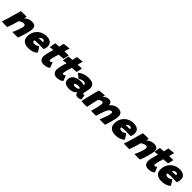

<svg xmlns="http://www.w3.org/2000/svg" viewBox="564 -2747 4804 4804"><g transform="rotate(45 2966.0 -345.0)"><path d="M175 7Q156 7 128.2 6.8Q100.5 6.5 72 6Q50 5 20.5 3.8Q-9 2.5 -19 1.5Q12 -82 51.2 -217.8Q90.5 -353.5 134 -515.5Q158.5 -518.5 191.5 -520.2Q224.5 -522 256.5 -522Q280 -522 301.2 -520.8Q322.5 -519.5 338 -517Q336.5 -510.5 329.5 -486Q322.5 -461.5 317 -442.5Q331 -460.5 363 -481Q395 -501.5 436 -515.8Q477 -530 517.5 -530Q593.5 -530 626.2 -499Q659 -468 659 -405Q659 -369.5 648.8 -319Q638.5 -268.5 622.2 -211.5Q606 -154.5 587 -99Q568 -43.5 550 1.5Q537 2.5 510.5 3.2Q484 4 454.5 4Q422.5 4 394 3.2Q365.5 2.5 353.5 1.5Q366 -22.5 383.5 -63Q401 -103.5 418 -149.2Q435 -195 446.2 -236Q457.5 -277 457.5 -302Q457.5 -326.5 445.2 -340.2Q433 -354 402.5 -354Q373.5 -354 338.2 -338.5Q303 -323 275.5 -302.5Q245 -189.5 218.5 -112.5Q192 -35.5 175 7Z M1167 -76Q1124.5 -38 1063.2 -15Q1002 8 911.5 8Q813.5 8 753.2 -40.5Q693 -89 693 -181.5Q693 -289 739.5 -367.5Q786 -446 865 -488.8Q944 -531.5 1041.5 -531.5Q1134 -531.5 1185.5 -489Q1237 -446.5 1237 -368Q1237 -337.5 1229 -305Q1221 -272.5 1206 -247.5Q1198 -248 1171 -248.5Q1144 -249 1110.8 -249.5Q1077.5 -250 1050.2 -250.5Q1023 -251 1014.5 -251Q976 -251 942.8 -247.8Q909.5 -244.5 890.5 -241Q886.5 -233 886.5 -220Q886.5 -195.5 907.8 -185Q929 -174.5 958 -174.5Q986 -174.5 1012.8 -184Q1039.5 -193.5 1076.5 -221Q1079 -218.5 1091.2 -203Q1103.5 -187.5 1119 -165Q1134.5 -142.5 1148.2 -118.8Q1162 -95 1167 -76ZM927.5 -352Q942 -354.5 965.2 -356.5Q988.5 -358.5 1019 -358.5Q1036.5 -358.5 1051.8 -358Q1067 -357.5 1073.5 -357Q1074.5 -361 1074.8 -364.8Q1075 -368.5 1075 -372Q1074.5 -390.5 1059.2 -403Q1044 -415.5 1018 -415.5Q993.5 -415.5 974.5 -404.2Q955.5 -393 943.8 -378Q932 -363 927.5 -352Z M1656 -32Q1633.5 -10 1590.2 8.2Q1547 26.5 1475.5 26.5Q1400.5 26.5 1366.8 -16.2Q1333 -59 1333 -118.5Q1333 -139 1338.8 -173Q1344.5 -207 1354 -247.8Q1363.5 -288.5 1375.5 -329.5Q1387.5 -370.5 1400 -404.5Q1366.5 -401 1333 -396.8Q1299.5 -392.5 1284.5 -389.5Q1287.5 -425.5 1294 -462Q1300.5 -498.5 1306.2 -524.8Q1312 -551 1313.5 -556.5Q1344.5 -560 1375.2 -562.2Q1406 -564.5 1442.5 -566Q1446.5 -583.5 1450.8 -601.5Q1455 -619.5 1458.5 -636.5Q1462.5 -653.5 1466.2 -671.2Q1470 -689 1472 -698.5L1657.5 -717Q1656 -712 1651 -694Q1646 -676 1639 -651Q1635 -635.5 1630.2 -616Q1625.5 -596.5 1620.5 -574.5Q1638 -575.5 1660.5 -576.8Q1683 -578 1696 -578.5Q1725.5 -580.5 1742.2 -580.8Q1759 -581 1764.5 -581Q1760.5 -550.5 1750.2 -506.8Q1740 -463 1730 -427.5Q1725 -427.5 1697.8 -426Q1670.5 -424.5 1645.5 -422Q1629 -420.5 1609.5 -418.8Q1590 -417 1574.5 -416Q1559.5 -374 1545.2 -326.8Q1531 -279.5 1521.8 -239.5Q1512.5 -199.5 1512.5 -179Q1512.5 -162.5 1517.2 -153.5Q1522 -144.5 1539.5 -144.5Q1557.5 -144.5 1573 -155Q1588.5 -165.5 1600.5 -176.5Q1603.5 -171 1611.8 -150.2Q1620 -129.5 1629.5 -104Q1639 -78.5 1646.5 -58Q1654 -37.5 1656 -32Z M2123 -32Q2100.5 -10 2057.2 8.2Q2014 26.5 1942.5 26.5Q1867.5 26.5 1833.8 -16.2Q1800 -59 1800 -118.5Q1800 -139 1805.8 -173Q1811.5 -207 1821 -247.8Q1830.5 -288.5 1842.5 -329.5Q1854.5 -370.5 1867 -404.5Q1833.5 -401 1800 -396.8Q1766.5 -392.5 1751.5 -389.5Q1754.5 -425.5 1761 -462Q1767.5 -498.5 1773.2 -524.8Q1779 -551 1780.5 -556.5Q1811.5 -560 1842.2 -562.2Q1873 -564.5 1909.5 -566Q1913.5 -583.5 1917.8 -601.5Q1922 -619.5 1925.5 -636.5Q1929.5 -653.5 1933.2 -671.2Q1937 -689 1939 -698.5L2124.5 -717Q2123 -712 2118 -694Q2113 -676 2106 -651Q2102 -635.5 2097.2 -616Q2092.5 -596.5 2087.5 -574.5Q2105 -575.5 2127.5 -576.8Q2150 -578 2163 -578.5Q2192.5 -580.5 2209.2 -580.8Q2226 -581 2231.5 -581Q2227.5 -550.5 2217.2 -506.8Q2207 -463 2197 -427.5Q2192 -427.5 2164.8 -426Q2137.5 -424.5 2112.5 -422Q2096 -420.5 2076.5 -418.8Q2057 -417 2041.5 -416Q2026.5 -374 2012.2 -326.8Q1998 -279.5 1988.8 -239.5Q1979.5 -199.5 1979.5 -179Q1979.5 -162.5 1984.2 -153.5Q1989 -144.5 2006.5 -144.5Q2024.5 -144.5 2040 -155Q2055.5 -165.5 2067.5 -176.5Q2070.5 -171 2078.8 -150.2Q2087 -129.5 2096.5 -104Q2106 -78.5 2113.5 -58Q2121 -37.5 2123 -32Z M2359 7.5Q2274 7.5 2221.5 -25.2Q2169 -58 2169 -137.5Q2169 -194 2193.8 -232.5Q2218.5 -271 2260.2 -294Q2302 -317 2353.8 -327.2Q2405.5 -337.5 2460 -337.5Q2491 -337.5 2521.2 -330.2Q2551.5 -323 2561 -314.5Q2561 -320 2559.8 -335.5Q2558.5 -351 2553 -359Q2543.5 -372.5 2527.2 -380Q2511 -387.5 2480.5 -387.5Q2459 -387.5 2434.2 -380.2Q2409.5 -373 2389 -361.8Q2368.5 -350.5 2358 -338.5L2234.5 -434.5Q2281.5 -480.5 2357 -509.2Q2432.5 -538 2512.5 -538Q2615 -538 2672 -502.8Q2729 -467.5 2729 -377Q2729 -349 2723.2 -317.2Q2717.5 -285.5 2709.5 -255.5Q2703.5 -232.5 2699.5 -211Q2695.5 -189.5 2695.5 -171Q2695.5 -157.5 2700 -153Q2704.5 -148.5 2713 -148.5Q2724.5 -148.5 2732.8 -151.2Q2741 -154 2748 -159L2770.5 -27.5Q2760 -17 2732.5 -5.8Q2705 5.5 2663.5 5.5Q2571.5 5.5 2571.5 -89.5Q2560.5 -65 2531 -42.8Q2501.5 -20.5 2457.8 -6.5Q2414 7.5 2359 7.5ZM2431 -136Q2449 -136 2470.8 -140.8Q2492.5 -145.5 2511 -152.8Q2529.5 -160 2537.5 -167.5Q2537.5 -173 2539.2 -184.2Q2541 -195.5 2542.5 -201Q2534.5 -205 2511.5 -208.2Q2488.5 -211.5 2466.5 -211.5Q2446 -211.5 2423.2 -207.2Q2400.5 -203 2384.8 -194Q2369 -185 2369 -170Q2369 -153 2382.5 -144.5Q2396 -136 2431 -136Z M2798 3.5Q2804 -26 2815.8 -77.2Q2827.5 -128.5 2842.2 -189.2Q2857 -250 2871.8 -309.8Q2886.5 -369.5 2899 -418Q2911.5 -466.5 2918 -491.5Q2934 -495.5 2960.2 -499.2Q2986.5 -503 3016.2 -506.2Q3046 -509.5 3072.2 -511.5Q3098.5 -513.5 3114 -513.5Q3109.5 -496.5 3104 -474.8Q3098.5 -453 3096 -442.5Q3102.5 -454 3123.8 -472.2Q3145 -490.5 3178.2 -505Q3211.5 -519.5 3254 -519.5Q3301.5 -519.5 3325 -496Q3348.5 -472.5 3355 -441.5Q3357 -433 3357.2 -423.8Q3357.5 -414.5 3357.5 -406Q3378 -434.5 3410.8 -461Q3443.5 -487.5 3484.2 -504.8Q3525 -522 3568.5 -522Q3651 -522 3689 -486.8Q3727 -451.5 3727 -380Q3727 -333.5 3714.2 -272.5Q3701.5 -211.5 3680.8 -141.2Q3660 -71 3636.5 4Q3613.5 5 3589.2 5.8Q3565 6.5 3541.5 6.5Q3516.5 6.5 3491.8 5.5Q3467 4.5 3443 2.5Q3465.5 -51 3489 -111Q3512.5 -171 3528.2 -224.2Q3544 -277.5 3544 -310.5Q3544 -353 3511 -353Q3476 -353 3449 -323.8Q3422 -294.5 3399.5 -242.5Q3377 -190.5 3355 -122Q3345.5 -93 3336.2 -61.2Q3327 -29.5 3317 4.5Q3305 5 3282.8 5.8Q3260.5 6.5 3235.5 6.5Q3206 6.5 3179.2 5.8Q3152.5 5 3142 3.5Q3158.5 -57 3174.2 -118Q3190 -179 3200.2 -229Q3210.5 -279 3210.5 -306Q3210.5 -358.5 3171.5 -358.5Q3143 -358.5 3113 -341.5Q3083 -324.5 3065 -296.5Q3047 -217 3032.2 -150Q3017.5 -83 3008.5 -41Q2999.5 1 2998.5 7Q2992 7.5 2970.8 8Q2949.5 8.5 2933.5 8.5Q2893.5 8.5 2854.2 7Q2815 5.5 2798 3.5Z M4247 -76Q4204.5 -38 4143.2 -15Q4082 8 3991.5 8Q3893.5 8 3833.2 -40.5Q3773 -89 3773 -181.5Q3773 -289 3819.5 -367.5Q3866 -446 3945 -488.8Q4024 -531.5 4121.5 -531.5Q4214 -531.5 4265.5 -489Q4317 -446.5 4317 -368Q4317 -337.5 4309 -305Q4301 -272.5 4286 -247.5Q4278 -248 4251 -248.5Q4224 -249 4190.8 -249.5Q4157.5 -250 4130.2 -250.5Q4103 -251 4094.5 -251Q4056 -251 4022.8 -247.8Q3989.5 -244.5 3970.5 -241Q3966.5 -233 3966.5 -220Q3966.5 -195.5 3987.8 -185Q4009 -174.5 4038 -174.5Q4066 -174.5 4092.8 -184Q4119.5 -193.5 4156.5 -221Q4159 -218.5 4171.2 -203Q4183.5 -187.5 4199 -165Q4214.5 -142.5 4228.2 -118.8Q4242 -95 4247 -76ZM4007.5 -352Q4022 -354.5 4045.2 -356.5Q4068.5 -358.5 4099 -358.5Q4116.5 -358.5 4131.8 -358Q4147 -357.5 4153.5 -357Q4154.5 -361 4154.8 -364.8Q4155 -368.5 4155 -372Q4154.5 -390.5 4139.2 -403Q4124 -415.5 4098 -415.5Q4073.5 -415.5 4054.5 -404.2Q4035.5 -393 4023.8 -378Q4012 -363 4007.5 -352Z M4494.5 7Q4475.5 7 4447.8 6.8Q4420 6.5 4391.5 6Q4369.5 5 4340 3.8Q4310.5 2.5 4300.5 1.5Q4331.5 -82 4370.8 -217.8Q4410 -353.5 4453.5 -515.5Q4478 -518.5 4511 -520.2Q4544 -522 4576 -522Q4599.5 -522 4620.8 -520.8Q4642 -519.5 4657.5 -517Q4656 -510.5 4649 -486Q4642 -461.5 4636.5 -442.5Q4650.5 -460.5 4682.5 -481Q4714.5 -501.5 4755.5 -515.8Q4796.5 -530 4837 -530Q4913 -530 4945.8 -499Q4978.5 -468 4978.5 -405Q4978.5 -369.5 4968.2 -319Q4958 -268.5 4941.8 -211.5Q4925.5 -154.5 4906.5 -99Q4887.5 -43.5 4869.5 1.5Q4856.5 2.5 4830 3.2Q4803.5 4 4774 4Q4742 4 4713.5 3.2Q4685 2.5 4673 1.5Q4685.5 -22.5 4703 -63Q4720.5 -103.5 4737.5 -149.2Q4754.5 -195 4765.8 -236Q4777 -277 4777 -302Q4777 -326.5 4764.8 -340.2Q4752.5 -354 4722 -354Q4693 -354 4657.8 -338.5Q4622.5 -323 4595 -302.5Q4564.5 -189.5 4538 -112.5Q4511.5 -35.5 4494.5 7Z M5358.5 -32Q5336 -10 5292.8 8.2Q5249.5 26.5 5178 26.5Q5103 26.5 5069.2 -16.2Q5035.5 -59 5035.5 -118.5Q5035.5 -139 5041.2 -173Q5047 -207 5056.5 -247.8Q5066 -288.5 5078 -329.5Q5090 -370.5 5102.5 -404.5Q5069 -401 5035.5 -396.8Q5002 -392.5 4987 -389.5Q4990 -425.5 4996.5 -462Q5003 -498.5 5008.8 -524.8Q5014.5 -551 5016 -556.5Q5047 -560 5077.8 -562.2Q5108.5 -564.5 5145 -566Q5149 -583.5 5153.2 -601.5Q5157.5 -619.5 5161 -636.5Q5165 -653.5 5168.8 -671.2Q5172.5 -689 5174.5 -698.5L5360 -717Q5358.5 -712 5353.5 -694Q5348.5 -676 5341.5 -651Q5337.5 -635.5 5332.8 -616Q5328 -596.5 5323 -574.5Q5340.5 -575.5 5363 -576.8Q5385.5 -578 5398.5 -578.5Q5428 -580.5 5444.8 -580.8Q5461.5 -581 5467 -581Q5463 -550.5 5452.8 -506.8Q5442.5 -463 5432.5 -427.5Q5427.5 -427.5 5400.2 -426Q5373 -424.5 5348 -422Q5331.5 -420.5 5312 -418.8Q5292.5 -417 5277 -416Q5262 -374 5247.8 -326.8Q5233.5 -279.5 5224.2 -239.5Q5215 -199.5 5215 -179Q5215 -162.5 5219.8 -153.5Q5224.5 -144.5 5242 -144.5Q5260 -144.5 5275.5 -155Q5291 -165.5 5303 -176.5Q5306 -171 5314.2 -150.2Q5322.5 -129.5 5332 -104Q5341.5 -78.5 5349 -58Q5356.5 -37.5 5358.5 -32Z M5878 -76Q5835.5 -38 5774.2 -15Q5713 8 5622.5 8Q5524.5 8 5464.2 -40.5Q5404 -89 5404 -181.5Q5404 -289 5450.5 -367.5Q5497 -446 5576 -488.8Q5655 -531.5 5752.5 -531.5Q5845 -531.5 5896.5 -489Q5948 -446.5 5948 -368Q5948 -337.5 5940 -305Q5932 -272.5 5917 -247.5Q5909 -248 5882 -248.5Q5855 -249 5821.8 -249.5Q5788.5 -250 5761.2 -250.5Q5734 -251 5725.5 -251Q5687 -251 5653.8 -247.8Q5620.5 -244.5 5601.5 -241Q5597.5 -233 5597.5 -220Q5597.5 -195.5 5618.8 -185Q5640 -174.5 5669 -174.5Q5697 -174.5 5723.8 -184Q5750.5 -193.5 5787.5 -221Q5790 -218.5 5802.2 -203Q5814.5 -187.5 5830 -165Q5845.5 -142.5 5859.2 -118.8Q5873 -95 5878 -76ZM5638.5 -352Q5653 -354.5 5676.2 -356.5Q5699.5 -358.5 5730 -358.5Q5747.5 -358.5 5762.8 -358Q5778 -357.5 5784.5 -357Q5785.5 -361 5785.8 -364.8Q5786 -368.5 5786 -372Q5785.5 -390.5 5770.2 -403Q5755 -415.5 5729 -415.5Q5704.5 -415.5 5685.5 -404.2Q5666.5 -393 5654.8 -378Q5643 -363 5638.5 -352Z"/></g></svg>

Font: Grandstander Black
Style: Italic
Weight: 900
Italic angle: -15°
Designer: Tyler Finck
Foundry: Etcetera Type Co
Version: Version 1.200; ttfautohint (v1.8.3)